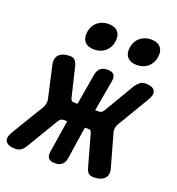

<svg xmlns="http://www.w3.org/2000/svg" viewBox="-208 -908 951 1033"><g transform="rotate(20 267.5 -391.5)"><path d="M52 -29Q41 -9 27.5 0.5Q14 10 -6 10Q-47 10 -60.5 -10Q-74 -30 -51 -68L61 -253Q67 -264 69 -277Q71 -290 69 -301L28 -483Q20 -520 40 -540Q60 -560 101 -560Q121 -560 130.5 -549.5Q140 -539 145 -521L186 -350Q188 -342 192.5 -337Q197 -332 207 -332H227L257 -509Q262 -535 276.5 -547.5Q291 -560 317 -560Q343 -560 353.5 -547.5Q364 -535 359 -509L328 -332H348Q358 -332 365 -337Q372 -342 377 -351L478 -522Q489 -539 502 -549.5Q515 -560 535 -560Q575 -560 587 -540Q599 -520 578 -485L470 -304Q463 -293 460.5 -280.5Q458 -268 461 -256L514 -67Q524 -30 504 -10Q484 10 443 10Q423 10 413 0.5Q403 -9 398 -28L348 -207Q346 -216 342 -220.5Q338 -225 328 -225H308L280 -41Q276 -15 261.5 -2.5Q247 10 221 10Q195 10 184.5 -2.5Q174 -15 178 -41L207 -225H187Q177 -225 170.5 -220.5Q164 -216 158 -206ZM454 -637Q417 -637 399.5 -658Q382 -679 388 -715Q394 -751 419.5 -772Q445 -793 482 -793Q519 -793 536.5 -772Q554 -751 548 -715Q542 -679 516.5 -658Q491 -637 454 -637ZM210 -637Q173 -637 155.5 -658Q138 -679 144 -715Q150 -751 175.5 -772Q201 -793 238 -793Q275 -793 292.5 -772Q310 -751 304 -715Q298 -679 272.5 -658Q247 -637 210 -637Z"/></g></svg>

Font: Maple Mono NL ExtraBold
Style: Italic
Weight: 800
Italic angle: -10°
Monospace: yes
Designer: subframe7536
Version: Version 7.000